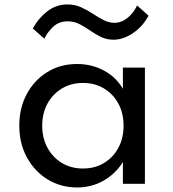

<svg xmlns="http://www.w3.org/2000/svg" viewBox="-20 -810 761 846"><path d="M319.5 16Q383 16 435.5 -13.5Q488 -43 521.5 -96V0H618.5V-512H521.5V-418.5Q492 -470 438.2 -499Q384.5 -528 319.5 -528Q246 -528 188.5 -492.5Q131 -457 98 -395.8Q65 -334.5 65 -256.5Q65 -177.5 98.8 -116Q132.5 -54.5 190.2 -19.2Q248 16 319.5 16ZM345.5 -67.5Q293.5 -67.5 253 -91.8Q212.5 -116 189.2 -158.8Q166 -201.5 166 -256Q166 -311 189.2 -353.5Q212.5 -396 253 -420.2Q293.5 -444.5 345.5 -444.5Q398 -444.5 438.2 -420.2Q478.5 -396 501.5 -353.5Q524.5 -311 524.5 -256Q524.5 -201 501.5 -158.5Q478.5 -116 438.2 -91.8Q398 -67.5 345.5 -67.5ZM480.5 -635Q522.5 -635 565.5 -663.8Q608.5 -692.5 634.5 -741L584 -786Q568.5 -752.5 541.8 -731Q515 -709.5 484 -709.5Q459.5 -709.5 436 -721.8Q412.5 -734 388.2 -750Q364 -766 336.8 -778.2Q309.5 -790.5 276.5 -790.5Q227.5 -790.5 188 -759.8Q148.5 -729 124.5 -684.5L175.5 -639.5Q189.5 -669 214.8 -692.5Q240 -716 278 -716Q306.5 -716 330.2 -703.8Q354 -691.5 377 -675.5Q400 -659.5 425 -647.2Q450 -635 480.5 -635Z"/></svg>

Font: Spartan Medium
Style: Regular
Weight: 500
Designer: Matt Bailey, Mirko Velimirovic
Foundry: Matt Bailey
Version: Version 1.003; ttfautohint (v1.8.3)